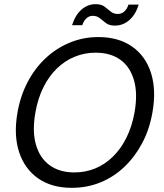

<svg xmlns="http://www.w3.org/2000/svg" viewBox="-20 -890 786 922"><path d="M324 12Q228 12 163 -33.5Q98 -79 71.5 -160.5Q45 -242 64 -350Q78 -430 113 -496.5Q148 -563 199.5 -611Q251 -659 315.5 -685.5Q380 -712 452 -712Q550 -712 615 -666Q680 -620 705.5 -538.5Q731 -457 712 -350Q698 -269 663 -203Q628 -137 577 -88.5Q526 -40 462 -14Q398 12 324 12ZM337 -62Q391 -62 438 -81.5Q485 -101 523 -138.5Q561 -176 587.5 -229.5Q614 -283 626 -350Q642 -440 623.5 -504.5Q605 -569 558 -603Q511 -637 439 -637Q386 -637 338.5 -617.5Q291 -598 253 -561Q215 -524 188.5 -471Q162 -418 150 -350Q134 -260 152.5 -195.5Q171 -131 218.5 -96.5Q266 -62 337 -62ZM326 -769Q342 -819 372 -844.5Q402 -870 439 -870Q466 -870 481.5 -858.5Q497 -847 511 -835Q525 -823 546 -823Q563 -823 576.5 -834.5Q590 -846 597 -868H646Q631 -819 600.5 -793Q570 -767 532 -767Q505 -767 489 -779Q473 -791 459.5 -802.5Q446 -814 425 -814Q409 -814 396 -803Q383 -792 375 -769Z"/></svg>

Font: DM Sans 9pt
Style: Italic
Weight: 400
Italic angle: -10°
Designer: Colophon Foundry, Jonny Pinhorn
Foundry: Colophon Foundry
Version: Version 4.004